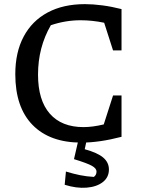

<svg xmlns="http://www.w3.org/2000/svg" viewBox="-20 -681 694 929"><path d="M374 9Q221 9 137.5 -76.5Q54 -162 54 -322Q54 -428 94.5 -504Q135 -580 210.5 -620.5Q286 -661 391 -661Q430 -661 475.5 -655Q521 -649 568 -637V-437H527L484 -571Q426 -583 370 -583Q297 -583 226 -559Q164 -452 164 -320Q164 -196 221 -131Q278 -66 384 -66Q428 -66 482 -79L527 -219H568V-19Q460 9 374 9ZM362 -15H402L390 41Q452 58 479.5 81.5Q507 105 507 139Q507 177 477.5 200Q448 223 399 227Q350 231 293 213L299 149Q335 160 367 166.5Q399 173 434 175Q447 166 447 149Q447 134 425 121.5Q403 109 338 89Z"/></svg>

Font: Piazzolla SC Medium
Style: Regular
Weight: 500
Designer: Juan Pablo del Peral
Foundry: Huerta Tipografica
Version: Version 1.330